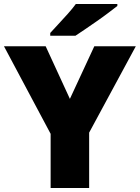

<svg xmlns="http://www.w3.org/2000/svg" viewBox="-20 -947 704 967"><path d="M332 -449 455 -714H664L429 -279V0H235V-273L0 -714H210ZM571 -917Q553 -903 526 -882.5Q499 -862 468 -840.5Q437 -819 408.5 -799.5Q380 -780 360 -767H233V-781Q250 -800 274 -825.5Q298 -851 322 -878Q346 -905 362 -927H571Z"/></svg>

Font: Noto Sans Lao Black
Style: Regular
Weight: 900
Designer: Monotype Design Team
Foundry: Monotype Imaging Inc.
Version: Version 2.003; ttfautohint (v1.8.4.7-5d5b)